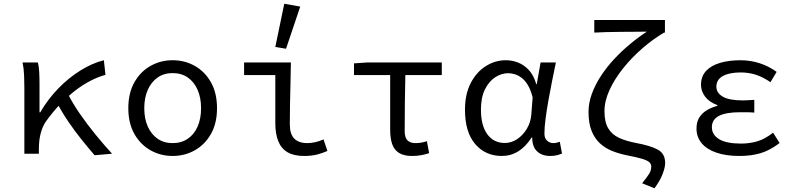

<svg xmlns="http://www.w3.org/2000/svg" viewBox="-20 -819 4240 1023"><path d="M109.8 0V-352.6Q109.8 -382 108.4 -417.8Q107 -453.6 100.3 -486.1H181.8Q187.2 -466.8 188.9 -435.9Q190.5 -404.9 190.5 -372.7V-220.6H194.5Q235 -290.4 290.3 -347.4Q345.7 -404.4 408.6 -443.5Q471.5 -482.6 533.4 -498.1L542 -420.3Q502.8 -409.6 462 -388.5Q421.1 -367.4 380.7 -336.3Q340.2 -305.2 300.6 -263.9Q261 -222.7 224.4 -171.5Q206.6 -145.6 196.9 -108.9Q187.1 -72.3 187.1 -25.3V0ZM484.1 8.2Q453.2 -27.4 416.6 -72.9Q379.9 -118.3 345.6 -168.6Q311.2 -218.8 285.1 -269L340.3 -321.6Q366.6 -269.1 406 -212.1Q445.3 -155.2 490.2 -100.5Q535.1 -45.8 577 0Z M900 12Q835.9 12 782.3 -18.1Q728.7 -48.1 696.2 -105Q663.7 -161.9 663.7 -242.4Q663.7 -323.5 696.2 -380.8Q728.7 -438 782.3 -468Q835.9 -498.1 900 -498.1Q964.1 -498.1 1017.7 -468Q1071.3 -438 1103.8 -380.8Q1136.3 -323.5 1136.3 -242.4Q1136.3 -161.9 1103.8 -105Q1071.3 -48.1 1017.7 -18.1Q964.1 12 900 12ZM900 -56.5Q946.3 -56.5 980.4 -79.7Q1014.5 -102.9 1032.9 -144.8Q1051.3 -186.7 1051.3 -242.4Q1051.3 -298.1 1032.9 -340.3Q1014.5 -382.6 980.4 -406.1Q946.3 -429.6 900 -429.6Q853.7 -429.6 819.9 -406.1Q786.2 -382.6 767.4 -340.3Q748.7 -298.1 748.7 -242.4Q748.7 -186.7 767.4 -144.8Q786.2 -102.9 819.9 -79.7Q853.7 -56.5 900 -56.5Z M1600.1 12Q1546.1 12 1512.4 -7.6Q1478.7 -27.2 1462.8 -66.4Q1446.9 -105.6 1446.9 -163V-419.1H1280.5V-486.1H1529.9Q1529.1 -431.7 1527.7 -373.9Q1526.3 -316 1525.2 -260.7Q1524.2 -205.5 1524.2 -157Q1524.2 -104.5 1547.9 -80.5Q1571.5 -56.5 1618.3 -56.5Q1636.7 -56.5 1659 -61.3Q1681.3 -66.1 1703.7 -76.3L1724.5 -14.7Q1699.5 -3.5 1669.9 4.3Q1640.2 12 1600.1 12ZM1504 -559.3 1446.9 -568.9 1494.6 -799 1579.7 -783.9Z M2176 12Q2132.5 12 2106.6 -3.8Q2080.8 -19.7 2069.8 -50.6Q2058.9 -81.5 2058.9 -126.6V-419.1H1866.1V-481.4L1935.8 -486.1H2333.9V-419.1H2139.7Q2137.9 -341.7 2137.1 -266.1Q2136.2 -190.5 2136.2 -120.6Q2136.2 -86.4 2150.8 -71.5Q2165.4 -56.5 2194.2 -56.5Q2208.9 -56.5 2223.9 -59Q2238.9 -61.6 2254.6 -66.7L2266.5 -3.2Q2249.8 3.1 2226.2 7.5Q2202.6 12 2176 12Z M2653.5 12Q2566.4 12 2511.9 -51.5Q2457.5 -115.1 2457.5 -234.2Q2457.5 -318.1 2488.3 -376.9Q2519 -435.7 2568.7 -466.9Q2618.3 -498.1 2675.4 -498.1Q2708.4 -498.1 2740.2 -485.8Q2771.9 -473.5 2797.6 -446Q2823.4 -418.4 2837.2 -370.9H2839.9L2860.3 -486.1H2941.8Q2931.8 -438.1 2921.2 -385.6Q2910.7 -333.1 2901.6 -281.8Q2892.6 -230.4 2886.7 -185.4Q2880.8 -140.4 2880.8 -106.8Q2880.8 -82.4 2895 -69.5Q2909.1 -56.5 2928.8 -56.5Q2937.1 -56.5 2946 -58.6Q2955 -60.7 2962.7 -63.7L2974.5 -0.9Q2964.6 3.5 2948.8 7.8Q2933 12 2911.4 12Q2868.4 12 2842.2 -12.1Q2815.9 -36.2 2815.6 -86.8H2812.9Q2749.6 12 2653.5 12ZM2670.2 -57.2Q2704.5 -57.2 2735.5 -77.7Q2766.4 -98.3 2787 -132.7Q2807.5 -167.1 2810.8 -207.9L2818 -299.5Q2808.3 -339.1 2793 -364.8Q2777.7 -390.4 2759.6 -404.1Q2741.4 -417.9 2723 -423.4Q2704.7 -428.9 2688.1 -428.9Q2651.3 -428.9 2617.9 -407Q2584.6 -385 2563.5 -342.1Q2542.5 -299.2 2542.5 -234.9Q2542.5 -150.9 2576.2 -104Q2610 -57.2 2670.2 -57.2Z M3467.2 184.2 3401.4 157.4Q3427.7 124.7 3438.8 106.9Q3449.9 89.1 3449.9 68.8Q3449.9 54 3438.7 44.4Q3427.4 34.8 3399.2 26.5Q3370.9 18.3 3318.4 8Q3278.3 0 3241.5 -14.7Q3204.7 -29.4 3176.4 -55.4Q3148.2 -81.5 3131.9 -122.2Q3115.7 -162.9 3115.7 -222.4Q3115.7 -270.3 3133.3 -318.7Q3150.9 -367.1 3181.4 -413.8Q3211.8 -460.4 3251.6 -503.3Q3291.3 -546.1 3336.2 -583.4Q3381.1 -620.8 3426.6 -650.4Q3401.7 -650 3366 -649.8Q3330.2 -649.6 3290.2 -649.3Q3250.2 -648.9 3212.5 -648Q3174.7 -647.2 3146.4 -645.4V-712.4H3522.9V-645.4H3518.2Q3459.3 -610.5 3402.4 -561.3Q3345.6 -512 3300 -455Q3254.4 -398 3227.6 -339.4Q3200.7 -280.7 3200.7 -226.1Q3200.7 -168.7 3220.8 -135.2Q3240.9 -101.7 3278.2 -84.6Q3315.5 -67.5 3366.6 -57.7Q3447 -42.9 3485.6 -21.4Q3524.1 0 3524.1 49.9Q3524.1 71.9 3510.9 107.3Q3497.6 142.7 3467.2 184.2Z M3920 12Q3849 12 3797.5 -5.5Q3746 -23 3718.5 -56Q3691 -89 3691 -134Q3691 -169 3706 -193Q3721 -217 3746.5 -232Q3772 -247 3802 -255V-259Q3759 -275 3737 -304Q3715 -333 3715 -367Q3715 -412 3742 -441Q3769 -470 3816.5 -484Q3864 -498 3925 -498Q3979 -498 4028 -482Q4077 -466 4118 -436L4085 -381Q4048 -407 4009.5 -420Q3971 -433 3927 -433Q3866 -433 3831.5 -414Q3797 -395 3797 -357Q3797 -324 3831 -304Q3865 -284 3938 -284Q3952 -284 3966.5 -285Q3981 -286 3999 -287V-219Q3978 -221 3959.5 -221Q3941 -221 3923 -221Q3848 -221 3810.5 -201.5Q3773 -182 3773 -141Q3773 -101 3811.5 -77.5Q3850 -54 3929 -54Q3974 -54 4015 -66Q4056 -78 4099 -112L4134 -57Q4081 -17 4031.5 -2.5Q3982 12 3920 12Z"/></svg>

Font: Source Code Pro ExtraLight
Style: Regular
Weight: 200
Monospace: yes
Designer: Paul D. Hunt, Teo Tuominen
Foundry: Adobe
Version: Version 1.026;hotconv 1.1.0;makeotfexe 2.6.0